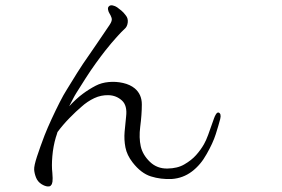

<svg xmlns="http://www.w3.org/2000/svg" viewBox="-20 -686 1040 708"><path d="M786 -271Q781 -272 776.5 -265Q772 -258 769 -249Q767 -244 761 -226.5Q755 -209 747.5 -188.5Q740 -168 732 -154Q720 -133 703 -114Q686 -95 660 -80Q635 -65 597 -64.5Q559 -64 533 -89Q506 -115 499 -146.5Q492 -178 497 -218Q503 -264 503 -301Q503 -338 477 -360Q460 -374 434 -380Q408 -386 381 -383.5Q354 -381 333 -370Q308 -357 284.5 -339.5Q261 -322 235 -294Q242 -307 248.5 -320Q255 -333 262 -344Q277 -368 295.5 -397Q314 -426 333.5 -453Q353 -480 368 -499Q391 -528 410.5 -549.5Q430 -571 439 -579Q449 -587 451 -602.5Q453 -618 444 -629Q436 -640 427.5 -647Q419 -654 412 -659Q405 -664 395.5 -666Q386 -668 381 -662Q377 -658 378.5 -650Q380 -642 384 -636Q388 -630 391.5 -620Q395 -610 384 -594Q377 -584 364 -564.5Q351 -545 335.5 -522.5Q320 -500 307 -481Q287 -453 264 -416.5Q241 -380 226 -355Q215 -338 200 -308.5Q185 -279 170 -246.5Q155 -214 144 -186Q128 -144 116.5 -109Q105 -74 106 -60Q107 -46 113 -31Q119 -16 133 -7Q146 1 156 1.5Q166 2 168 -3Q172 -6 173.5 -16Q175 -26 173 -49Q170 -74 173 -110Q176 -146 186 -180Q187 -184 189 -189Q191 -194 192 -199Q212 -226 236.5 -251Q261 -276 280 -292Q302 -312 327.5 -324Q353 -336 381 -335Q409 -334 429.5 -315.5Q450 -297 445 -256Q442 -229 439.5 -200Q437 -171 442.5 -142.5Q448 -114 469 -87Q500 -47 536.5 -35.5Q573 -24 614 -26Q655 -29 687.5 -53.5Q720 -78 742 -118Q765 -158 775.5 -191Q786 -224 792 -247Q797 -267 786 -271Z"/></svg>

Font: Hannari
Style: Regular
Weight: 400
Version: Version 1.12